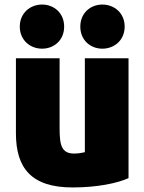

<svg xmlns="http://www.w3.org/2000/svg" viewBox="-20 -800 634 844"><path d="M545 -17C497 5 408 24 299 24C118 24 50 -61 50 -214V-544H242V-272C242 -184 238 -125 305 -125C324 -125 341 -128 353 -131V-544H545ZM262 -683C262 -623 217 -586 165 -586C113 -586 67 -623 67 -683C67 -743 113 -780 165 -780C217 -780 262 -743 262 -683ZM528 -683C528 -623 482 -586 430 -586C378 -586 333 -623 333 -683C333 -743 378 -780 430 -780C482 -780 528 -743 528 -683Z"/></svg>

Font: Repo Black
Style: Regular
Weight: 900
Designer: Stefan Peev
Foundry: Context Ltd
Version: Version 1.502